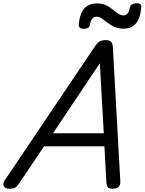

<svg xmlns="http://www.w3.org/2000/svg" viewBox="-77 -1139 883 1173"><path d="M-20 14Q-46 14 -54 -1.5Q-62 -17 -47 -39L502 -854Q517 -877 531.5 -885.5Q546 -894 571 -894Q590 -894 601 -884.5Q612 -875 613 -843L658 -31Q660 -11 648.5 1.5Q637 14 611 14Q589 14 582 5.5Q575 -3 573 -23L561 -245H192L45 -26Q27 0 16.5 7Q6 14 -20 14ZM247 -325H557L533 -753ZM434 -963Q402 -963 404 -991Q411 -1057 438.5 -1087.5Q466 -1118 516 -1118Q548 -1118 571 -1107Q594 -1096 611 -1081.5Q628 -1067 644 -1056Q660 -1045 680 -1045Q692 -1045 702 -1056.5Q712 -1068 716 -1093Q722 -1119 758 -1119Q775 -1119 781.5 -1112.5Q788 -1106 786 -1093Q780 -1026 752.5 -995Q725 -964 677 -964Q645 -964 621.5 -975Q598 -986 579.5 -1000.5Q561 -1015 545 -1026Q529 -1037 511 -1037Q497 -1037 486.5 -1024Q476 -1011 472 -986Q470 -975 460.5 -969Q451 -963 434 -963Z"/></svg>

Font: Playwrite HR
Style: Regular
Weight: 400
Designer: Veronika Burian, José Scaglione
Foundry: TypeTogether
Version: Version 1.002